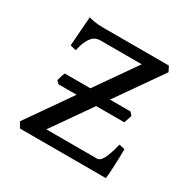

<svg xmlns="http://www.w3.org/2000/svg" viewBox="-113 -569 668 676"><g transform="rotate(30 221.0 -231.0)"><path d="M356.9 -202.6H242.7L131.8 -43.9H337.9Q350.1 -43.9 360.4 -62.7Q370.6 -81.5 381.8 -126L404.8 -121.1Q404.8 -105.5 404.3 -87.9Q403.8 -70.3 403.1 -53.7Q402.3 -37.1 401.4 -22.9Q400.4 -8.8 398.9 0H49.8L37.1 -22L163.1 -202.6H89.8L78.6 -213.4Q81.1 -221.2 83.5 -230Q85.9 -238.8 89.8 -246.6H193.8L308.1 -410.2H139.2Q131.3 -410.2 123.3 -407.2Q115.2 -404.3 107.7 -396.2Q100.1 -388.2 93.5 -373.8Q86.9 -359.4 82 -336.9L58.1 -342.8L66.9 -461.9Q77.6 -459 86.4 -457.3Q95.2 -455.6 104.7 -454.8Q114.3 -454.1 125.5 -454.1H393.1L403.8 -433.1L273.4 -246.6H356.9L367.7 -234.4Z"/></g></svg>

Font: Gentium Plus
Style: Regular
Weight: 400
Designer: J. Victor Gaultney, Annie Olsen, Iska Routamaa
Foundry: SIL International
Version: Version 1.510